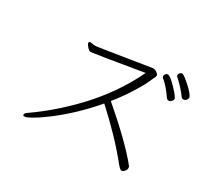

<svg xmlns="http://www.w3.org/2000/svg" viewBox="-137 -939 1273 1165"><g transform="rotate(30 500.0 -356.5)"><path d="M906 -584Q873 -630 822 -676Q817 -680 817 -687.5Q817 -695 823.5 -702Q830 -709 837.5 -709Q845 -709 862 -696Q879 -683 899 -665Q919 -647 933.5 -629.5Q948 -612 948 -602.5Q948 -593 940 -584.5Q932 -576 921.5 -576Q911 -576 906 -584ZM875 -550Q875 -543 866.5 -534Q858 -525 848.5 -525Q839 -525 832 -533Q791 -594 750 -627Q745 -632 745 -639.5Q745 -647 751.5 -654Q758 -661 766 -661Q782 -661 828.5 -612.5Q875 -564 875 -550ZM667 -648H671Q684 -648 697 -638.5Q710 -629 710 -621Q710 -613 708 -609Q706 -605 704 -602Q702 -599 687 -564.5Q672 -530 632.5 -468Q593 -406 546 -348Q750 -173 839 -61Q842 -57 842 -46.5Q842 -36 832 -25Q822 -14 812.5 -14Q803 -14 780 -42Q675 -173 519 -315Q409 -186 284 -90Q230 -49 191 -26.5Q152 -4 140 -4Q128 -4 128 -11Q128 -23 149 -36Q279 -127 400 -252Q554 -412 644 -601Q302 -544 291 -544Q280 -544 265.5 -560.5Q251 -577 251 -585.5Q251 -594 259 -595H261Q266 -595 272 -593.5Q278 -592 284 -591.5Q290 -591 296 -591Q302 -591 309.5 -592Q317 -593 349.5 -598Q382 -603 426.5 -610Q471 -617 518.5 -624.5Q566 -632 605.5 -638.5Q645 -645 667 -648Z"/></g></svg>

Font: ToneOZ-Pinyin-WenKai-Light
Style: Light
Weight: 300
Designer: Fontworks Inc.
Foundry: ToneOZ
Version: Version 0.240331